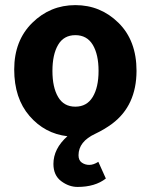

<svg xmlns="http://www.w3.org/2000/svg" viewBox="-20 -528 595 758"><path d="M209.5 -351.1Q187 -313 187 -248Q187 -183.1 209.5 -145Q231.9 -106.9 277.3 -106.9Q322.8 -106.9 345.9 -145Q369.1 -183.1 369.1 -248Q369.1 -313 346.2 -351.1Q323.2 -389.2 277.6 -389.2Q231.9 -389.2 209.5 -351.1ZM397.9 176.8Q355.5 210 286.1 210Q252 210 221.4 187Q190.9 164.1 190.9 119.1Q190.9 59.1 246.1 9.8Q156.7 -0.5 96.4 -70.3Q36.1 -140.1 36.1 -253.9Q36.1 -367.7 107.2 -437.7Q178.2 -507.8 277.6 -507.8Q377 -507.8 448 -437.7Q519 -367.7 519 -248Q518.6 -111.3 422.9 -39.6Q392.6 -17.1 356.4 0Q290 30.8 290 85Q290 105 303 114Q315.9 123 332.5 123Q349.1 123 368.2 110.8Z"/></svg>

Font: SourceSansPro-Bold
Style: Bold
Weight: 700
Designer: Paul D. Hunt
Foundry: Adobe Systems Incorporated
Version: Version 1.050;PS Version 1.000;hotconv 1.0.70;makeotf.lib2.5